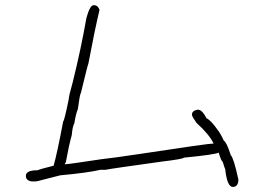

<svg xmlns="http://www.w3.org/2000/svg" viewBox="-20 -614 1040 743"><path d="M345.7 -593.8Q357.9 -593.8 365.2 -576.2Q345.7 -494.1 322.3 -369.1Q318.4 -359.4 293 -253.9Q289.1 -251 281.2 -191.4Q273.9 -175.3 267.6 -136.7Q260.7 -125.5 257.8 -91.8Q246.1 -49.3 234.4 15.6Q232.4 15.6 230.5 21.5H232.4Q245.1 21.5 373 2Q413.1 -2 529.3 -19.5Q786.1 -58.6 806.6 -58.6Q789.6 -94.2 740.2 -138.7Q722.7 -163.6 722.7 -169.9Q722.7 -185.5 744.1 -189.5H746.1Q762.2 -189.5 779.3 -156.2Q795.9 -148.9 822.3 -111.3Q835 -94.7 845.7 -70.3Q856.9 -64 873 -13.7Q884.8 -1.5 902.3 80.1V87.9Q898.9 109.4 880.9 109.4Q858.9 109.4 851.6 41Q849.1 36.6 841.8 11.7Q836.9 11.7 826.2 -23.4Q812 -15.6 691.4 -3.9Q691.4 1 603.5 11.7Q405.8 39.1 388.7 43H369.1Q319.3 54.7 212.9 64.5L144.5 82Q124 87.9 119.1 87.9H101.6Q80.1 84.5 80.1 66.4Q80.1 44.9 125 44.9Q139.2 39.1 187.5 27.3Q201.2 -21 224.6 -144.5Q228.5 -144.5 246.1 -230.5Q246.1 -242.2 261.7 -296.9Q293 -422.9 314.5 -544.9Q328.1 -593.8 341.8 -593.8Z"/></svg>

Font: CEF Fonts CJK
Style: Regular
Weight: 400
Designer: PartyBoss (派对大魔王)
Version: Release 2.25